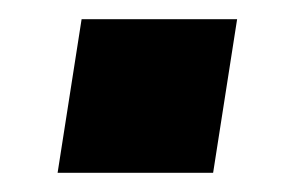

<svg xmlns="http://www.w3.org/2000/svg" viewBox="-20 -368 300 200"><path d="M40 -188 65 -348H227L202 -188Z"/></svg>

Font: Nunito Sans ExtraBold
Style: Italic
Weight: 800
Italic angle: -9°
Designer: Vernon Adams
Foundry: Vernon Adams
Version: Version 3.006; ttfautohint (v1.8.3)